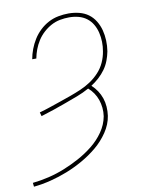

<svg xmlns="http://www.w3.org/2000/svg" viewBox="-100 -600 685 876"><g transform="rotate(-10 242.0 -162.5)"><path d="M-14 213 -16 195Q22 191 59.5 182Q97 173 133 158.5Q169 144 204 125Q239 106 270.5 81Q302 56 325 23Q348 -10 355 -48Q358 -68 356 -87.5Q354 -107 348 -124.5Q342 -142 331.5 -157.5Q321 -173 307 -185Q280 -170 251 -159Q222 -148 193 -137.5Q164 -127 135 -117Q106 -107 76 -98L71 -116Q96 -123 121 -131.5Q146 -140 171 -148.5Q196 -157 221 -166Q246 -175 270.5 -185.5Q295 -196 317.5 -211Q340 -226 358.5 -246Q377 -266 388 -290.5Q399 -315 403 -340Q407 -362 406.5 -384Q406 -406 401 -427Q396 -448 385.5 -466Q375 -484 358.5 -496.5Q342 -509 321 -514.5Q300 -520 278 -520Q257 -520 235.5 -516Q214 -512 194.5 -501.5Q175 -491 158 -475.5Q141 -460 129 -441Q117 -422 109.5 -402Q102 -382 98 -361H79Q83 -384 91.5 -406.5Q100 -429 113 -450Q126 -471 144.5 -488.5Q163 -506 185 -517.5Q207 -529 231 -533.5Q255 -538 278 -538Q303 -538 327 -532Q351 -526 369.5 -512.5Q388 -499 400.5 -478.5Q413 -458 419 -435Q425 -412 426 -387Q427 -362 423 -337Q419 -316 411 -295Q403 -274 390 -256Q377 -238 360 -222.5Q343 -207 324 -195Q339 -181 350 -164.5Q361 -148 367.5 -129Q374 -110 375.5 -89Q377 -68 374 -47Q368 -8 344 27.5Q320 63 287.5 90Q255 117 218 138Q181 159 143 174Q105 189 65.5 199Q26 209 -14 213Z"/></g></svg>

Font: Iosevka Curly Slab ThObl
Style: Regular
Weight: 100
Italic angle: -9°
Monospace: yes
Designer: Belleve Invis
Foundry: Belleve Invis
Version: Version 11.0.0; ttfautohint (v1.8.3)